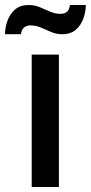

<svg xmlns="http://www.w3.org/2000/svg" viewBox="-66 -743 361 763"><path d="M60 0V-526H168V0ZM-46 -607Q-46 -633 -36.5 -660Q-27 -687 -6.5 -705Q14 -723 47 -723Q72 -723 92 -714.5Q112 -706 132.5 -697Q153 -688 174 -688Q190 -688 199.5 -695.5Q209 -703 212 -723H275Q275 -697 265.5 -670Q256 -643 235.5 -625Q215 -607 181 -607Q158 -607 137 -616Q116 -625 96.5 -633.5Q77 -642 55 -642Q40 -642 30 -634Q20 -626 17 -607Z"/></svg>

Font: Archivo Narrow SemiBold
Style: Regular
Weight: 600
Designer: Hector Gatti
Foundry: Omnibus-Type
Version: Version 3.002